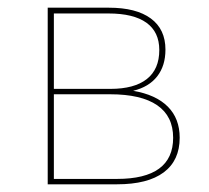

<svg xmlns="http://www.w3.org/2000/svg" viewBox="-20 -479 543 499"><path d="M447 -121Q447 -62 405.5 -31Q364 0 284 0H104V-459H263Q334 -459 372 -431Q410 -403 410 -350Q410 -308 388.5 -280.5Q367 -253 326 -243Q385 -233 416 -202Q447 -171 447 -121ZM120 -444V-248H267Q329 -248 361.5 -273.5Q394 -299 394 -349Q394 -396 360.5 -420Q327 -444 262 -444ZM430 -121Q430 -177 388.5 -205.5Q347 -234 266 -234H120V-14H284Q430 -14 430 -121Z"/></svg>

Font: Ysabeau SC Thin
Style: Regular
Weight: 200
Designer: Christian Thalmann (Catharsis Fonts)
Version: Version 0.003